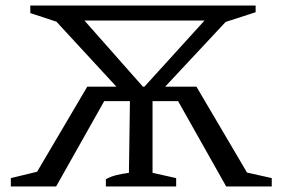

<svg xmlns="http://www.w3.org/2000/svg" viewBox="-20 -671 1019 691"><path d="M435 -320 183 -593 89 -624V-651H900V-627L792 -592L538 -320ZM19 0V-30L147 -61L93 -18L294 -359L368 -330L182 0ZM361 0V-26Q379 -36 400 -41Q421 -46 444 -49L448 -334H529V-49L614 -30V0ZM294 -307V-359H687L685 -307ZM794 0 608 -330 687 -359 869 -50 958 -30V0ZM497 -356 716 -597H284Z"/></svg>

Font: Piazzolla 24pt
Style: Regular
Weight: 400
Designer: Juan Pablo del Peral
Foundry: Huerta Tipografica
Version: Version 2.005